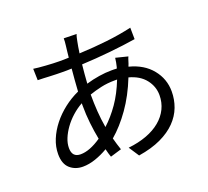

<svg xmlns="http://www.w3.org/2000/svg" viewBox="-133 -921 1223 1129"><g transform="rotate(-20 478.0 -356.5)"><path d="M569 -421Q523 -421 482.5 -412Q442 -403 408 -391Q408 -337 411.5 -286Q415 -235 424 -182Q472 -226 512.5 -284Q553 -342 584 -421ZM341 -361Q307 -342 277.5 -315.5Q248 -289 226.5 -259Q205 -229 192.5 -198.5Q180 -168 180 -139Q180 -81 233 -81Q290 -81 363 -131Q353 -182 347 -236.5Q341 -291 341 -345ZM673 -469Q763 -446 812.5 -385Q862 -324 862 -246Q862 -195 844.5 -148.5Q827 -102 789.5 -63.5Q752 -25 693.5 2.5Q635 30 553 43L511 -21Q575 -28 626 -47Q677 -66 713 -96Q749 -126 768 -165Q787 -204 787 -250Q787 -304 752.5 -348Q718 -392 651 -410Q611 -309 556.5 -232Q502 -155 442 -104Q447 -84 453 -65Q459 -46 465 -28L395 -7Q391 -19 387 -32Q383 -45 380 -59Q341 -36 300 -22Q259 -8 221 -8Q173 -8 140.5 -37Q108 -66 108 -127Q108 -173 126.5 -218Q145 -263 177 -303.5Q209 -344 252 -377.5Q295 -411 344 -433Q346 -469 349 -504.5Q352 -540 355 -573Q340 -572 325.5 -572Q311 -572 297 -572Q282 -572 261.5 -572.5Q241 -573 220 -574Q199 -575 179 -576Q159 -577 144 -577L142 -649Q154 -647 174.5 -645Q195 -643 217.5 -641.5Q240 -640 261.5 -639Q283 -638 298 -638Q314 -638 329.5 -638Q345 -638 361 -639Q363 -659 365 -677.5Q367 -696 369 -711Q371 -723 371.5 -735.5Q372 -748 372 -756L452 -754Q448 -745 445.5 -733.5Q443 -722 441 -712Q435 -683 429 -641Q520 -645 603.5 -654.5Q687 -664 761 -681L762 -609Q687 -597 597.5 -588Q508 -579 421 -575Q418 -547 415.5 -517.5Q413 -488 411 -458Q451 -470 492.5 -476.5Q534 -483 570 -483Q578 -483 587 -483Q596 -483 604 -482L607 -490Q610 -501 613 -517.5Q616 -534 617 -545L693 -526Q688 -516 683.5 -500Q679 -484 674 -473Z"/></g></svg>

Font: Kinto Sans
Style: Regular
Weight: 400
Designer: Authors: Ryoko NISHIZUKA  (kana & ideographs); Paul D. Hunt (Latin, Greek & Cyrillic); Wenlong ZHANG  (bopomofo); Sandol
Foundry: Adobe Systems Incorporated, ookami Inc.
Version: Version 0.001